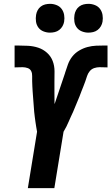

<svg xmlns="http://www.w3.org/2000/svg" viewBox="-20 -980 580 1000"><path d="M125 0 173 -294Q171 -307 168.5 -320Q166 -333 164.5 -346Q163 -359 161 -372Q159 -385 158 -398Q157 -411 156 -424.5Q155 -438 154 -451Q153 -464 152 -477.5Q151 -491 150 -504Q149 -517 148.5 -530.5Q148 -544 147.5 -557Q147 -570 147.5 -584Q148 -598 142.5 -609.5Q137 -621 124 -625.5Q111 -630 98 -630Q87 -630 76.5 -629.5Q66 -629 56 -629V-743H69Q97 -743 125.5 -741.5Q154 -740 179.5 -731.5Q205 -723 225 -705Q245 -687 254.5 -662Q264 -637 264 -608.5Q264 -580 263.5 -552Q263 -524 263.5 -495.5Q264 -467 264 -439L265 -440Q279 -480 292 -520Q305 -560 319 -600V-601Q326 -623 334 -645Q342 -667 356.5 -685.5Q371 -704 392 -716.5Q413 -729 435.5 -735Q458 -741 480.5 -742Q503 -743 526 -743H540V-629Q530 -629 519.5 -629.5Q509 -630 498 -630Q485 -630 471 -625.5Q457 -621 447.5 -609.5Q438 -598 433.5 -584Q429 -570 424.5 -557Q420 -544 414.5 -530.5Q409 -517 404 -504Q399 -491 394 -477.5Q389 -464 383 -451Q377 -438 372 -424.5Q367 -411 361 -398Q355 -385 349 -372Q343 -359 337.5 -346Q332 -333 325.5 -320Q319 -307 311 -294L263 0ZM440 -810Q423 -810 406.5 -816.5Q390 -823 380 -836.5Q370 -850 367.5 -867.5Q365 -885 368 -903Q370 -915 376 -926.5Q382 -938 392.5 -946Q403 -954 415.5 -957Q428 -960 441 -960Q458 -960 474.5 -953.5Q491 -947 501 -933.5Q511 -920 514 -902.5Q517 -885 514 -867Q512 -855 505.5 -843.5Q499 -832 488.5 -824Q478 -816 465.5 -813Q453 -810 440 -810ZM240 -810Q223 -810 206.5 -816.5Q190 -823 180 -836.5Q170 -850 167.5 -867.5Q165 -885 168 -903Q170 -915 176 -926.5Q182 -938 192.5 -946Q203 -954 215.5 -957Q228 -960 241 -960Q258 -960 274.5 -953.5Q291 -947 301 -933.5Q311 -920 314 -902.5Q317 -885 314 -867Q312 -855 305.5 -843.5Q299 -832 288.5 -824Q278 -816 265.5 -813Q253 -810 240 -810Z"/></svg>

Font: Iosevka Heavy
Style: Italic
Weight: 900
Italic angle: -9°
Monospace: yes
Designer: Belleve Invis
Foundry: Belleve Invis
Version: Version 32.5.0; ttfautohint (v1.8.4)